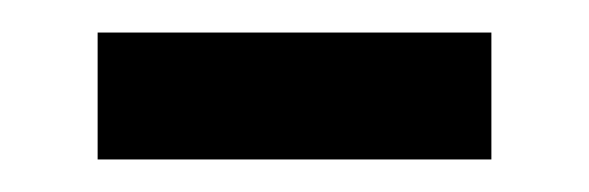

<svg xmlns="http://www.w3.org/2000/svg" viewBox="-20 -327 362 118"><path d="M40 -229V-307H282V-229Z"/></svg>

Font: Noto Sans Wancho
Style: Regular
Weight: 400
Designer: Monotype Design Team
Foundry: Monotype Imaging Inc.
Version: Version 2.001; ttfautohint (v1.8.4.7-5d5b)